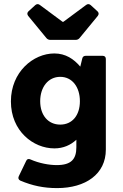

<svg xmlns="http://www.w3.org/2000/svg" viewBox="-20 -750 609 954"><path d="M375 -560.5 465.8 -670.9C471.7 -678.7 471.7 -686.5 464.8 -693.4L430.7 -724.6C423.8 -730.5 416 -731.4 408.2 -725.6L294.9 -641.6H291L177.7 -725.6C169.9 -731.4 162.1 -730.5 155.3 -724.6L121.1 -693.4C114.3 -686.5 114.3 -678.7 120.1 -670.9L210.9 -560.5C215.8 -554.7 222.7 -551.8 230.5 -551.8H355.5C363.3 -551.8 370.1 -554.7 375 -560.5ZM388.7 -459 378.9 -418.9C346.7 -457 305.7 -484.4 250 -484.4C145.5 -484.4 34.2 -392.6 34.2 -246.1C34.2 -98.6 145.5 -12.7 250 -12.7C294.9 -12.7 331.1 -29.3 359.4 -55.7V-18.6C359.4 40 335 70.3 261.7 70.3C224.6 70.3 174.8 61.5 130.9 42C122.1 38.1 114.3 40 110.4 48.8L73.2 126C69.3 134.8 71.3 142.6 81.1 147.5C141.6 172.9 197.3 184.6 263.7 184.6C405.3 184.6 505.9 115.2 505.9 -6.8V-457C505.9 -466.8 500 -472.7 490.2 -472.7H406.2C397.5 -472.7 390.6 -468.8 388.7 -459ZM279.3 -130.9C219.7 -130.9 179.7 -176.8 179.7 -247.1C179.7 -317.4 219.7 -368.2 279.3 -368.2C338.9 -368.2 377 -317.4 377 -247.1C377 -176.8 338.9 -130.9 279.3 -130.9Z"/></svg>

Font: Ed Sans Neue
Style: Bold
Weight: 700
Designer: Stephen Hutchings
Version: Version 1.004;PS 001.004;hotconv 1.0.88;makeotf.lib2.5.64775